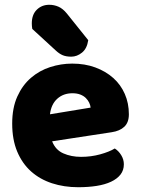

<svg xmlns="http://www.w3.org/2000/svg" viewBox="-20 -767 589 803"><path d="M198 -176Q212 -140 245 -125.5Q278 -111 319 -111Q361 -111 399 -121.5Q437 -132 460 -146Q476 -136 487 -118Q498 -100 498 -80Q498 -55 484 -37Q470 -19 444.5 -7Q419 5 384 10.5Q349 16 307 16Q248 16 197.5 -0.5Q147 -17 110 -50Q73 -83 52 -133Q31 -183 31 -250Q31 -316 52.5 -363.5Q74 -411 109.5 -441.5Q145 -472 190 -486.5Q235 -501 282 -501Q335 -501 378.5 -485Q422 -469 453.5 -441Q485 -413 502 -374Q519 -335 519 -289Q519 -255 500 -237Q481 -219 447 -214ZM283 -377Q245 -377 219.5 -354Q194 -331 189 -289L359 -317Q358 -327 353 -337.5Q348 -348 339 -357Q330 -366 316 -371.5Q302 -377 283 -377ZM115 -646Q114 -650 113.5 -657.5Q113 -665 113 -669Q113 -706 134 -726.5Q155 -747 186 -747Q206 -747 224.5 -739Q243 -731 260 -710L349 -599Q344 -564 323 -547Q302 -530 278 -530Q257 -530 242.5 -536Q228 -542 213 -556Z"/></svg>

Font: Baloo 2 ExtraBold
Style: Regular
Weight: 800
Designer: Sarang Kulkarni and Ek Type
Foundry: Ek Type
Version: Version 1.640;hotconv 1.0.111;makeotfexe 2.5.65597; ttfautoh